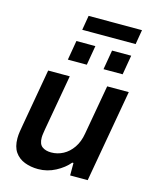

<svg xmlns="http://www.w3.org/2000/svg" viewBox="-129 -959 841 1056"><g transform="rotate(15 291.5 -431.0)"><path d="M191 12Q149 12 114 -1.5Q79 -15 58.5 -44.5Q38 -74 38 -123Q38 -141 41 -160.5Q44 -180 48 -202L105 -526H228L172 -210Q170 -196 168 -184Q166 -172 166 -161Q166 -124 185.5 -109.5Q205 -95 237 -95Q273 -95 305 -112Q337 -129 360 -162.5Q383 -196 391 -244L441 -526H564L471 0H371V-71H364Q336 -37 289.5 -12.5Q243 12 191 12ZM194 -612 213 -723H321L302 -612ZM397 -612 416 -723H525L506 -612ZM228 -791 242 -874H546L532 -791Z"/></g></svg>

Font: Archivo Variable SemiBold
Style: Italic
Weight: 600
Italic angle: -10°
Designer: Hector Gatti
Foundry: Omnibus-Type
Version: Version 2.001